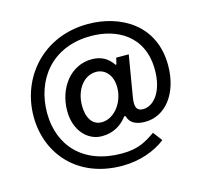

<svg xmlns="http://www.w3.org/2000/svg" viewBox="-108 -763 1044 992"><g transform="rotate(-15 414.0 -267.0)"><path d="M661 35 624 -14C574 20 532 48 442 48C236 48 122 -79 122 -254C122 -431 233 -580 443 -580C577 -580 718 -512 718 -325C718 -211 665 -145 607 -145C576 -145 562 -163 571 -217L608 -438H541L534 -408C533 -402 529 -402 527 -405C504 -439 470 -463 416 -463C303 -463 225 -360 225 -237C225 -133 289 -65 366 -65C427 -65 470 -93 499 -130C505 -137 508 -138 511 -129C521 -98 548 -79 601 -79C710 -79 790 -182 790 -331C790 -550 615 -644 444 -644C206 -644 50 -465 50 -254C50 -54 190 110 428 110C523 110 605 79 661 35ZM306 -244C306 -327 354 -394 421 -394C472 -394 515 -348 505 -266C496 -196 445 -135 383 -135C333 -135 306 -179 306 -244Z"/></g></svg>

Font: United Sans Medium
Style: Regular
Weight: 500
Designer: Pablo Impallari, Rodrigo Fuenzalida (Modified by Dan O. Williams)
Version: Version 1.000;PS 001.000;hotconv 1.0.88;makeotf.lib2.5.64775